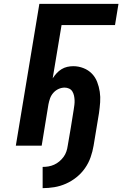

<svg xmlns="http://www.w3.org/2000/svg" viewBox="-20 -755 640 995"><path d="M201 220V110Q216 110 231 107.5Q246 105 260.5 98.5Q275 92 287.5 81.5Q300 71 309.5 58Q319 45 324 30Q329 15 331 0Q339 -47 347 -93.5Q355 -140 362 -187Q364 -199 365.5 -211.5Q367 -224 366.5 -236Q366 -248 363.5 -259.5Q361 -271 355 -281Q349 -291 338 -296Q327 -301 315 -301Q299 -301 283.5 -294Q268 -287 256.5 -274Q245 -261 239.5 -245.5Q234 -230 231 -214L196 0H62L184 -735H594L576 -625H299L253 -349Q262 -363 273.5 -375.5Q285 -388 299 -396.5Q313 -405 328.5 -408.5Q344 -412 360 -412Q387 -412 412.5 -402Q438 -392 456 -373.5Q474 -355 483.5 -330.5Q493 -306 497 -279.5Q501 -253 499 -225Q497 -197 493 -169L465 0Q460 30 449.5 60Q439 90 420.5 116.5Q402 143 376.5 163.5Q351 184 321.5 197Q292 210 261.5 215Q231 220 201 220Z"/></svg>

Font: Iosevka Curly XBdEx
Style: Italic
Weight: 800
Width: 7
Italic angle: -9°
Monospace: yes
Designer: Belleve Invis
Foundry: Belleve Invis
Version: Version 11.1.0; ttfautohint (v1.8.3)